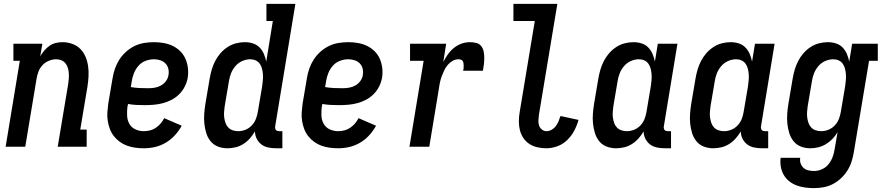

<svg xmlns="http://www.w3.org/2000/svg" viewBox="-20 -755 4540 988"><path d="M9 0 82 -442H49V-530H198L187 -465Q196 -481 208 -495Q220 -509 235 -519.5Q250 -530 267.5 -534Q285 -538 302 -538Q328 -538 352.5 -529Q377 -520 394 -502.5Q411 -485 420.5 -462Q430 -439 433.5 -413.5Q437 -388 435.5 -361.5Q434 -335 430 -309L393 -88H426V0H277L331 -323Q333 -337 334 -351.5Q335 -366 334 -379.5Q333 -393 329 -406Q325 -419 316.5 -429.5Q308 -440 295.5 -445Q283 -450 269 -450Q250 -450 231 -442Q212 -434 198.5 -419.5Q185 -405 178 -386.5Q171 -368 168 -349L110 0Z M720 8Q698 8 676 5Q654 2 633.5 -5.5Q613 -13 596 -25.5Q579 -38 566 -54.5Q553 -71 545.5 -91Q538 -111 534.5 -132.5Q531 -154 532.5 -176.5Q534 -199 537 -221L559 -351Q563 -377 571.5 -401.5Q580 -426 594 -448Q608 -470 628.5 -488.5Q649 -507 673 -518.5Q697 -530 722.5 -534Q748 -538 773 -538Q798 -538 823 -533.5Q848 -529 869.5 -518.5Q891 -508 908 -491Q925 -474 934.5 -452Q944 -430 947 -405Q950 -380 946 -355Q942 -332 931 -310Q920 -288 902.5 -270.5Q885 -253 863 -241.5Q841 -230 818 -224Q795 -218 772 -216Q749 -214 726 -214Q704 -214 682 -215Q660 -216 639 -220L636 -207Q633 -184 634 -160.5Q635 -137 645.5 -118Q656 -99 676.5 -89.5Q697 -80 720 -80Q736 -80 752 -84Q768 -88 782 -97.5Q796 -107 807 -120Q818 -133 825 -147L915 -108Q901 -82 880 -59Q859 -36 832.5 -20.5Q806 -5 777.5 1.5Q749 8 720 8ZM744 -301Q761 -301 777.5 -304Q794 -307 809 -315.5Q824 -324 834.5 -338.5Q845 -353 847 -369Q850 -386 846 -402Q842 -418 831 -429Q820 -440 804.5 -445Q789 -450 772 -450Q751 -450 729.5 -442Q708 -434 693 -417Q678 -400 669.5 -379Q661 -358 658 -337L653 -307Q675 -303 698 -302Q721 -301 744 -301Z M1150 8Q1124 8 1101 -1Q1078 -10 1063 -29Q1048 -48 1041 -71.5Q1034 -95 1031.5 -119.5Q1029 -144 1031 -170Q1033 -196 1037 -221L1059 -351Q1063 -374 1069.5 -396.5Q1076 -419 1087 -440.5Q1098 -462 1114 -480.5Q1130 -499 1150.5 -512.5Q1171 -526 1194 -532Q1217 -538 1240 -538Q1262 -538 1282 -531.5Q1302 -525 1316 -510.5Q1330 -496 1338 -477Q1346 -458 1350 -438L1384 -647H1351V-735H1500L1396 -105Q1395 -100 1396 -95Q1397 -90 1399.5 -86.5Q1402 -83 1407 -81.5Q1412 -80 1417 -80H1433V8H1402Q1381 8 1361 4Q1341 0 1325.5 -11.5Q1310 -23 1301 -41Q1292 -59 1292 -79Q1281 -60 1266 -43Q1251 -26 1232 -14Q1213 -2 1192 3Q1171 8 1150 8ZM1206 -80Q1225 -80 1243.5 -87.5Q1262 -95 1276 -110Q1290 -125 1297 -143.5Q1304 -162 1307 -181L1329 -311Q1331 -326 1332.5 -341.5Q1334 -357 1333 -371.5Q1332 -386 1328.5 -400.5Q1325 -415 1317 -426.5Q1309 -438 1296 -444Q1283 -450 1268 -450Q1247 -450 1226.5 -441Q1206 -432 1191.5 -415Q1177 -398 1169 -378Q1161 -358 1158 -337L1136 -207Q1134 -193 1133 -178Q1132 -163 1134 -149Q1136 -135 1140.5 -122Q1145 -109 1154.5 -99Q1164 -89 1177.5 -84.5Q1191 -80 1206 -80Z M1720 8Q1698 8 1676 5Q1654 2 1633.5 -5.5Q1613 -13 1596 -25.5Q1579 -38 1566 -54.5Q1553 -71 1545.5 -91Q1538 -111 1534.5 -132.5Q1531 -154 1532.5 -176.5Q1534 -199 1537 -221L1559 -351Q1563 -377 1571.5 -401.5Q1580 -426 1594 -448Q1608 -470 1628.5 -488.5Q1649 -507 1673 -518.5Q1697 -530 1722.5 -534Q1748 -538 1773 -538Q1798 -538 1823 -533.5Q1848 -529 1869.5 -518.5Q1891 -508 1908 -491Q1925 -474 1934.5 -452Q1944 -430 1947 -405Q1950 -380 1946 -355Q1942 -332 1931 -310Q1920 -288 1902.5 -270.5Q1885 -253 1863 -241.5Q1841 -230 1818 -224Q1795 -218 1772 -216Q1749 -214 1726 -214Q1704 -214 1682 -215Q1660 -216 1639 -220L1636 -207Q1633 -184 1634 -160.5Q1635 -137 1645.5 -118Q1656 -99 1676.5 -89.5Q1697 -80 1720 -80Q1736 -80 1752 -84Q1768 -88 1782 -97.5Q1796 -107 1807 -120Q1818 -133 1825 -147L1915 -108Q1901 -82 1880 -59Q1859 -36 1832.5 -20.5Q1806 -5 1777.5 1.5Q1749 8 1720 8ZM1744 -301Q1761 -301 1777.5 -304Q1794 -307 1809 -315.5Q1824 -324 1834.5 -338.5Q1845 -353 1847 -369Q1850 -386 1846 -402Q1842 -418 1831 -429Q1820 -440 1804.5 -445Q1789 -450 1772 -450Q1751 -450 1729.5 -442Q1708 -434 1693 -417Q1678 -400 1669.5 -379Q1661 -358 1658 -337L1653 -307Q1675 -303 1698 -302Q1721 -301 1744 -301Z M2087 0 2160 -442H2090V-530H2276L2261 -436Q2271 -456 2284.5 -475Q2298 -494 2316 -508.5Q2334 -523 2355 -530.5Q2376 -538 2398 -538Q2415 -538 2431 -534Q2447 -530 2456.5 -517.5Q2466 -505 2469 -489.5Q2472 -474 2472 -457Q2472 -440 2470 -423.5Q2468 -407 2465 -391H2363Q2365 -397 2365.5 -403.5Q2366 -410 2366 -417Q2366 -424 2365 -430Q2364 -436 2361 -441Q2358 -446 2351.5 -448Q2345 -450 2339 -450Q2323 -450 2308.5 -441.5Q2294 -433 2283.5 -420.5Q2273 -408 2266 -393Q2259 -378 2253.5 -363.5Q2248 -349 2244.5 -333.5Q2241 -318 2239 -302L2189 0Z M2792 8Q2769 8 2746 3Q2723 -2 2704.5 -14Q2686 -26 2673.5 -44.5Q2661 -63 2655.5 -84.5Q2650 -106 2650 -130Q2650 -154 2654 -177L2732 -647H2622V-735H2848L2753 -163Q2751 -149 2750.5 -135Q2750 -121 2754 -109Q2758 -97 2768.5 -88.5Q2779 -80 2792 -80Q2806 -80 2819 -87.5Q2832 -95 2840.5 -106.5Q2849 -118 2854.5 -131.5Q2860 -145 2864 -158L2957 -138Q2949 -109 2935 -82.5Q2921 -56 2899 -34.5Q2877 -13 2848.5 -2.5Q2820 8 2792 8Z M3150 8Q3124 8 3101 -1Q3078 -10 3063 -29Q3048 -48 3041 -71.5Q3034 -95 3031.5 -119.5Q3029 -144 3031 -170Q3033 -196 3037 -221L3059 -351Q3063 -374 3069.5 -396.5Q3076 -419 3087 -440.5Q3098 -462 3114 -480.5Q3130 -499 3150.5 -512.5Q3171 -526 3194 -532Q3217 -538 3240 -538Q3262 -538 3282 -531.5Q3302 -525 3316 -510.5Q3330 -496 3338 -477Q3346 -458 3350 -438L3365 -530H3466L3396 -105Q3395 -100 3396 -95Q3397 -90 3399.5 -86.5Q3402 -83 3407 -81.5Q3412 -80 3417 -80H3433V8H3402Q3381 8 3361 4Q3341 0 3325.5 -11.5Q3310 -23 3301 -41Q3292 -59 3292 -79Q3281 -60 3266 -43Q3251 -26 3232 -14Q3213 -2 3192 3Q3171 8 3150 8ZM3206 -80Q3225 -80 3243.5 -87.5Q3262 -95 3276 -110Q3290 -125 3297 -143.5Q3304 -162 3307 -181L3329 -311Q3331 -326 3332.5 -341.5Q3334 -357 3333 -371.5Q3332 -386 3328.5 -400.5Q3325 -415 3317 -426.5Q3309 -438 3296 -444Q3283 -450 3268 -450Q3247 -450 3226.5 -441Q3206 -432 3191.5 -415Q3177 -398 3169 -378Q3161 -358 3158 -337L3136 -207Q3134 -193 3133 -178Q3132 -163 3134 -149Q3136 -135 3140.5 -122Q3145 -109 3154.5 -99Q3164 -89 3177.5 -84.5Q3191 -80 3206 -80Z M3650 8Q3624 8 3601 -1Q3578 -10 3563 -29Q3548 -48 3541 -71.5Q3534 -95 3531.5 -119.5Q3529 -144 3531 -170Q3533 -196 3537 -221L3559 -351Q3563 -374 3569.5 -396.5Q3576 -419 3587 -440.5Q3598 -462 3614 -480.5Q3630 -499 3650.5 -512.5Q3671 -526 3694 -532Q3717 -538 3740 -538Q3762 -538 3782 -531.5Q3802 -525 3816 -510.5Q3830 -496 3838 -477Q3846 -458 3850 -438L3865 -530H3966L3896 -105Q3895 -100 3896 -95Q3897 -90 3899.5 -86.5Q3902 -83 3907 -81.5Q3912 -80 3917 -80H3933V8H3902Q3881 8 3861 4Q3841 0 3825.5 -11.5Q3810 -23 3801 -41Q3792 -59 3792 -79Q3781 -60 3766 -43Q3751 -26 3732 -14Q3713 -2 3692 3Q3671 8 3650 8ZM3706 -80Q3725 -80 3743.5 -87.5Q3762 -95 3776 -110Q3790 -125 3797 -143.5Q3804 -162 3807 -181L3829 -311Q3831 -326 3832.5 -341.5Q3834 -357 3833 -371.5Q3832 -386 3828.5 -400.5Q3825 -415 3817 -426.5Q3809 -438 3796 -444Q3783 -450 3768 -450Q3747 -450 3726.5 -441Q3706 -432 3691.5 -415Q3677 -398 3669 -378Q3661 -358 3658 -337L3636 -207Q3634 -193 3633 -178Q3632 -163 3634 -149Q3636 -135 3640.5 -122Q3645 -109 3654.5 -99Q3664 -89 3677.5 -84.5Q3691 -80 3706 -80Z M4169 213Q4146 213 4123 210Q4100 207 4079 199Q4058 191 4041 177.5Q4024 164 4013 145Q4002 126 3998 103Q3994 80 3997 57H4098Q4095 72 4100 86Q4105 100 4115 109Q4125 118 4139.5 121.5Q4154 125 4169 125Q4189 125 4209.5 116Q4230 107 4243.5 90Q4257 73 4264.5 53Q4272 33 4275 12L4290 -75Q4279 -56 4263.5 -40Q4248 -24 4229.5 -13Q4211 -2 4190.5 3Q4170 8 4150 8Q4124 8 4101 -1Q4078 -10 4063 -29Q4048 -48 4041 -71.5Q4034 -95 4031.5 -119.5Q4029 -144 4031 -170Q4033 -196 4037 -221L4059 -351Q4063 -374 4069.5 -396.5Q4076 -419 4087 -440.5Q4098 -462 4114 -480.5Q4130 -499 4150.5 -512.5Q4171 -526 4194 -532Q4217 -538 4240 -538Q4262 -538 4282 -531.5Q4302 -525 4316 -510.5Q4330 -496 4338 -477Q4346 -458 4350 -438L4365 -530H4497V-442H4452L4374 26Q4370 51 4362.5 75Q4355 99 4341.5 121Q4328 143 4308.5 161.5Q4289 180 4266 192Q4243 204 4218 208.5Q4193 213 4169 213ZM4206 -80Q4225 -80 4243.5 -87.5Q4262 -95 4276 -110Q4290 -125 4297 -143.5Q4304 -162 4307 -181L4329 -311Q4331 -326 4332.5 -341.5Q4334 -357 4333 -371.5Q4332 -386 4328.5 -400.5Q4325 -415 4317 -426.5Q4309 -438 4296 -444Q4283 -450 4268 -450Q4247 -450 4226.5 -441Q4206 -432 4191.5 -415Q4177 -398 4169 -378Q4161 -358 4158 -337L4136 -207Q4134 -193 4133 -178Q4132 -163 4134 -149Q4136 -135 4140.5 -122Q4145 -109 4154.5 -99Q4164 -89 4177.5 -84.5Q4191 -80 4206 -80Z"/></svg>

Font: Iosevka Slab Semibold
Style: Italic
Weight: 600
Italic angle: -9°
Monospace: yes
Designer: Belleve Invis
Foundry: Belleve Invis
Version: Version 11.1.1; ttfautohint (v1.8.3)